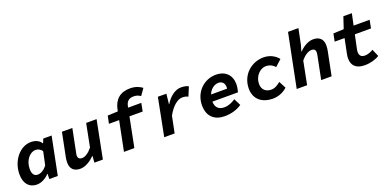

<svg xmlns="http://www.w3.org/2000/svg" viewBox="-5 -1537 4809 2373"><g transform="rotate(-20 2400.0 -350.0)"><path d="M197.1 12C252.9 12 312.5 -17.7 359.9 -68.2H363.9L362 0H473.3L572.8 -496.1H462.9L441.4 -443H437.4C414 -482.7 366.4 -508.1 301 -508.1C160.2 -508.1 34.7 -361 34.7 -179.8C34.7 -56.6 97.8 12 197.1 12ZM247.8 -99.9C204.6 -99.9 176.5 -129.6 176.5 -197.5C176.5 -310.2 245.4 -396.2 325.4 -396.2C353.1 -396.2 389 -382 408.3 -349L371.9 -176.6C332.6 -123.2 285.6 -99.9 247.8 -99.9Z M767.3 12C837.4 12 908 -36.2 957.3 -85.3H961.3L954.8 0H1066.4L1164.2 -496.1H1027L967.6 -193.6C921.1 -135.8 872.7 -104.8 830.8 -104.8C798.1 -104.8 779 -122.4 779 -156C779 -170.8 783 -186.4 787.3 -206.4L845.3 -496.1H708.4L647 -189.7C641.7 -164.9 638.7 -139.2 638.7 -115.5C638.7 -33.1 684.2 12 767.3 12Z M1343.7 0H1480.6L1582.9 -516.1C1595.8 -579.8 1634.3 -604 1687.4 -604C1726.2 -604 1751.5 -594.6 1779.3 -575.2L1840.1 -661.3C1807.8 -686.4 1755.2 -712.5 1681.1 -712.5C1552.3 -712.5 1473.4 -646.6 1447.4 -516.6L1343.7 0ZM1288 -389.4H1731.4L1752.3 -496.1H1444.6L1308.7 -490.4L1288 -389.4Z M1873.2 0H2010.1L2054.6 -218.8C2111.9 -321.6 2184.2 -386.2 2249.8 -386.2C2278.9 -386.2 2302.9 -380.9 2325.7 -368.8L2374.8 -486.7C2355.4 -499.8 2320.2 -508.1 2276.8 -508.1C2201.1 -508.1 2124.6 -451.6 2071.7 -363.6H2067.7L2082.3 -496.1L1970.6 -497.1L1873.2 0Z M2667.1 12C2755.7 12 2834.6 -13.1 2893 -54.2L2847.4 -145.2C2801.7 -115 2755.5 -93 2698.7 -93C2635.2 -93 2583 -124.2 2583 -213.5C2583 -340.8 2666.5 -403.1 2730.2 -403.1C2779.1 -403.1 2810.4 -372.7 2810.4 -316.2C2810.4 -303.3 2807.7 -289.5 2804.4 -277.7L2843.6 -298.4H2563.7L2548.7 -209.6H2919.2C2924.9 -226.2 2935.8 -271.9 2935.8 -313.2C2935.8 -428.4 2862.6 -508.1 2734.2 -508.1C2582.2 -508.1 2446.4 -386.7 2446.4 -208.1C2446.4 -57.7 2539.7 12 2667.1 12Z M3297.5 12C3375.5 12 3441.8 -17.1 3491.3 -63.4L3443 -156.1C3404.5 -124 3367.4 -99.9 3317.6 -99.9C3253.6 -99.9 3199.1 -137.5 3199.1 -217.5C3199.1 -318.4 3276 -396.2 3352.9 -396.2C3397.8 -396.2 3437.8 -378.5 3470.6 -341.7L3553.8 -417.5C3518.1 -463.5 3451.5 -508.1 3362.9 -508.1C3202.2 -508.1 3060.5 -386.9 3060.5 -204.9C3060.5 -60 3168.3 12 3297.5 12Z M3615.8 0H3752.7L3812.1 -302.5C3858.6 -360.6 3910.4 -391.3 3952.4 -391.3C3985 -391.3 4003.4 -374.7 4003.4 -341.1C4003.4 -326.3 4000.1 -309.7 3995.8 -289.7L3937.8 0H4074.7L4136.2 -306.4C4141.2 -331.2 4144.4 -356.9 4144.4 -380.6C4144.4 -463 4098.9 -508.1 4015.8 -508.1C3948.1 -508.1 3881.7 -466.8 3831.8 -414.3H3827.8L3851.1 -495L3893.2 -700.5H3756.4L3615.8 0Z M4509.2 12C4585.8 12 4658.4 -10.3 4702.5 -39.9L4660.9 -135.6C4631 -117.1 4591.6 -99.9 4550.8 -99.9C4508.8 -99.9 4479.6 -119.5 4479.6 -170C4479.6 -180.8 4479.8 -190.2 4483.8 -208.2L4522 -389.4H4734.6L4755.5 -496.1H4544.7L4576.7 -647.8H4465.1L4414.4 -496.1L4277.1 -490.4L4256.7 -389.4H4386.9L4349 -203C4343.2 -176.4 4341 -158.1 4341 -137.8C4341 -46.9 4391.3 12 4509.2 12Z"/></g></svg>

Font: Source Code Variable
Style: Italic
Weight: 400
Italic angle: -11°
Monospace: yes
Designer: Paul D. Hunt, Teo Tuominen
Foundry: Adobe Systems Incorporated
Version: Version 1.005;PS 1.0;hotconv 16.6.54;makeotf.lib2.5.65590